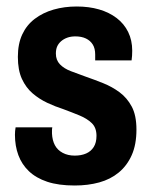

<svg xmlns="http://www.w3.org/2000/svg" viewBox="-20 -559 467 591"><path d="M210 12Q160 12 125.5 0.5Q91 -11 69 -32Q47 -53 36.5 -81.5Q26 -110 26 -144Q26 -149 26.5 -155.5Q27 -162 28 -167H141Q140 -162 140 -157.5Q140 -153 140 -148Q141 -127 149 -112Q157 -97 173 -88.5Q189 -80 210 -80Q230 -80 245 -86.5Q260 -93 268.5 -106.5Q277 -120 277 -141Q277 -166 262.5 -180Q248 -194 225 -203.5Q202 -213 175 -223Q150 -231 125.5 -242.5Q101 -254 80.5 -271.5Q60 -289 47.5 -316Q35 -343 35 -384Q35 -424 48.5 -453Q62 -482 87 -501Q112 -520 145 -529.5Q178 -539 216 -539Q254 -539 285 -530Q316 -521 339 -503.5Q362 -486 374.5 -460.5Q387 -435 387 -403Q387 -396 386.5 -387.5Q386 -379 385 -373H273V-391Q273 -410 265.5 -422Q258 -434 244.5 -440.5Q231 -447 212 -447Q198 -447 187 -443Q176 -439 168 -432Q160 -425 156 -416Q152 -407 152 -394Q152 -374 164.5 -361Q177 -348 198 -340Q219 -332 244 -323Q270 -314 297.5 -303Q325 -292 348 -275Q371 -258 385.5 -231Q400 -204 400 -160Q400 -114 385.5 -81.5Q371 -49 345.5 -28Q320 -7 285.5 2.5Q251 12 210 12Z"/></svg>

Font: Archivo Condensed
Style: Bold
Weight: 700
Width: 3
Designer: Hector Gatti
Foundry: Omnibus-Type
Version: Version 2.001